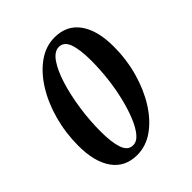

<svg xmlns="http://www.w3.org/2000/svg" viewBox="-189 -791 921 921"><g transform="rotate(-45 271.5 -330.0)"><path d="M212 10Q130 10 86.5 -51Q43 -112 43 -221Q43 -308 65 -388.5Q87 -469 126.5 -532.5Q166 -596 218 -633Q270 -670 330 -670Q412 -670 456 -609Q500 -548 500 -438Q500 -351 477.5 -270.5Q455 -190 415.5 -127Q376 -64 324 -27Q272 10 212 10ZM231 -37Q256 -37 277.5 -62.5Q299 -88 317 -132Q335 -176 348.5 -231.5Q362 -287 369 -347.5Q376 -408 376 -467Q376 -541 361.5 -582Q347 -623 312 -623Q281 -623 254.5 -584.5Q228 -546 208.5 -482.5Q189 -419 178 -343.5Q167 -268 167 -194Q167 -120 181.5 -78.5Q196 -37 231 -37Z"/></g></svg>

Font: Spectral SemiBold
Style: Italic
Weight: 600
Italic angle: -10°
Designer: Jean-Baptiste Levee
Foundry: Production Type
Version: Version 2.001